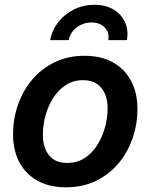

<svg xmlns="http://www.w3.org/2000/svg" viewBox="-20 -780 636 811"><path d="M258.8 11.2Q188.5 11.2 138.4 -16.6Q88.4 -44.4 61.8 -94.7Q35.2 -145 35.2 -212.4Q35.2 -277.8 55.9 -337.4Q76.7 -397 116 -443.6Q155.3 -490.2 211.2 -517.3Q267.1 -544.4 336.4 -544.4Q406.7 -544.4 456.8 -516.6Q506.8 -488.8 533.7 -438.2Q560.5 -387.7 560.5 -319.8Q560.5 -254.9 539.8 -195.3Q519 -135.7 479.7 -89.1Q440.4 -42.5 384.5 -15.6Q328.6 11.2 258.8 11.2ZM263.7 -91.8Q306.6 -91.8 338.6 -113Q370.6 -134.3 391.8 -168.7Q413.1 -203.1 423.8 -243.4Q434.6 -283.7 434.6 -321.8Q434.6 -357.9 422.9 -384.5Q411.1 -411.1 388.4 -426.3Q365.7 -441.4 331.5 -441.4Q289.1 -441.4 257.1 -420.2Q225.1 -398.9 203.6 -364.5Q182.1 -330.1 171.6 -289.8Q161.1 -249.5 161.1 -210.9Q161.1 -157.2 186.8 -124.5Q212.4 -91.8 263.7 -91.8ZM378.9 -759.8Q425.8 -759.8 459.2 -740Q492.7 -720.2 508.1 -686Q523.4 -651.9 516.1 -610.4H437.5Q442.9 -643.1 422.1 -664.1Q401.4 -685.1 366.7 -685.1Q331.5 -685.1 304 -664.1Q276.4 -643.1 270.5 -610.4H191.9Q199.2 -651.9 225.8 -686Q252.4 -720.2 292.2 -740Q332 -759.8 378.9 -759.8Z"/></svg>

Font: Inter 20pt SemiBold
Style: Italic
Weight: 600
Italic angle: -9.3988°
Version: Version 4.001;git-66647c0bb